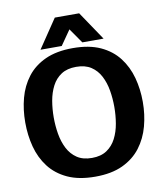

<svg xmlns="http://www.w3.org/2000/svg" viewBox="-93 -925 853 1009"><g transform="rotate(-10 333.5 -420.0)"><path d="M333.7 10Q246.7 10 186.5 -17.8Q126.3 -45.7 89.5 -93.8Q52.7 -142 36.3 -204Q20 -266 20 -334Q20 -402 36.3 -463.5Q52.7 -525 89.5 -573Q126.3 -621 186.5 -648.5Q246.7 -676 333.7 -676Q420.7 -676 480.5 -648.5Q540.3 -621 577.2 -573Q614 -525 630.7 -463.5Q647.3 -402 647.3 -334Q647.3 -267 630.7 -205Q614 -143 577.2 -94.5Q540.3 -46 480.5 -18Q420.7 10 333.7 10ZM333.7 -90Q381.7 -90 413 -111Q444.3 -132 462.5 -167.3Q480.7 -202.7 488 -246.2Q495.3 -289.7 495.3 -334Q495.3 -379 488 -422Q480.7 -465 462.5 -500Q444.3 -535 413 -555.5Q381.7 -576 333.7 -576Q285.7 -576 254.3 -555.5Q223 -535 204.8 -500Q186.7 -465 179.3 -422Q172 -379 172 -334Q172 -289.7 179.3 -246.2Q186.7 -202.7 204.8 -167.3Q223 -132 254.3 -111Q285.7 -90 333.7 -90ZM282 -850.3H398.7L502 -697H388.7ZM385.3 -850.3 278.7 -697H165.3L268.7 -850.3Z"/></g></svg>

Font: Epunda Slab Light
Style: Regular
Weight: 300
Designer: Simon Atzbach
Foundry: typofactur
Version: Version 1.102